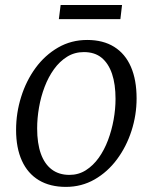

<svg xmlns="http://www.w3.org/2000/svg" viewBox="-20 -722 598 752"><path d="M321.5 -565.5Q384 -565.5 427.2 -538.5Q470.5 -511.5 492.8 -460.2Q515 -409 515 -336.5Q515 -271.5 495 -209.5Q475 -147.5 438.2 -98Q401.5 -48.5 350.5 -19.2Q299.5 10 238 10Q176 10 132.2 -16.2Q88.5 -42.5 65.8 -92.5Q43 -142.5 43 -213Q43 -279.5 62.8 -342.5Q82.5 -405.5 119.2 -455.8Q156 -506 207.5 -535.8Q259 -565.5 321.5 -565.5ZM308.5 -518Q272 -518 242.8 -499.8Q213.5 -481.5 191.5 -451Q169.5 -420.5 154.8 -381.8Q140 -343 132.8 -301Q125.5 -259 125.5 -219Q125.5 -160.5 140 -120Q154.5 -79.5 182.8 -58.2Q211 -37 252 -37Q287.5 -37 316.2 -55.2Q345 -73.5 366.8 -104Q388.5 -134.5 403 -173Q417.5 -211.5 425 -253.2Q432.5 -295 432.5 -334.5Q432.5 -392 418.8 -432.8Q405 -473.5 378 -495.8Q351 -518 308.5 -518ZM217.5 -702.5H458L451.5 -647H210.5Z"/></svg>

Font: Merriweather 24pt Light
Style: Italic
Weight: 300
Italic angle: -7.8°
Version: Version 2.101